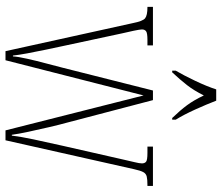

<svg xmlns="http://www.w3.org/2000/svg" viewBox="-74 -732 806 698"><g transform="rotate(90 329.0 -383.0)"><path d="M64 -463Q57 -499 46.5 -507.5Q36 -516 6 -516H5V-536H145V-516H125Q100 -516 93.5 -511Q87 -506 87 -496Q87 -489 92 -465Q97 -441 101 -425L148 -206Q153 -182 160.5 -147Q168 -112 174 -79Q180 -46 182 -27H185Q186 -45 193.5 -78.5Q201 -112 210.5 -147.5Q220 -183 226 -207L309 -536H344L426 -223Q433 -198 442 -159.5Q451 -121 459 -83.5Q467 -46 470 -23H473Q477 -56 486.5 -101Q496 -146 510 -208L560 -428Q565 -451 569.5 -469Q574 -487 574 -496Q574 -506 568 -511Q562 -516 536 -516H513V-536H656V-516H653Q633 -516 622 -513.5Q611 -511 605.5 -500.5Q600 -490 595 -467L490 0H454L327 -502L199 0H166ZM237 -619Q254 -648 274 -690Q294 -732 305 -766H346Q359 -732 378 -690Q397 -648 415 -619V-606H409Q381 -635 362.5 -660Q344 -685 327 -721Q309 -685 289.5 -660Q270 -635 243 -606H237Z"/></g></svg>

Font: Noto Serif Myanmar ExtraCondensed Thin
Style: Regular
Weight: 100
Width: 2
Designer: Ben Mitchell and the Monotype Design Team
Foundry: Monotype Imaging Inc.
Version: Version 2.106; ttfautohint (v1.8.4.7-5d5b)